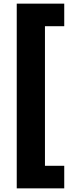

<svg xmlns="http://www.w3.org/2000/svg" viewBox="-20 -819 415 1055"><path d="M333 216V92H227V-675H333V-799H72V216Z"/></svg>

Font: Noto Sans Sinhala UI Black
Style: Regular
Weight: 900
Designer: Jelle Bosma - Monotype Design Team
Foundry: Monotype Imaging Inc.
Version: Version 2.006